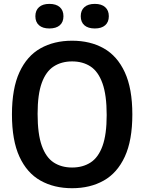

<svg xmlns="http://www.w3.org/2000/svg" viewBox="-20 -959 742 988"><path d="M351 9.5Q258 9.5 188.2 -29.8Q118.5 -69 80 -152.8Q41.5 -236.5 41.5 -370Q41.5 -503.5 80 -587.2Q118.5 -671 188.2 -710.2Q258 -749.5 351 -749.5Q444.5 -749.5 514 -710.2Q583.5 -671 622.2 -587.2Q661 -503.5 661 -370Q661 -236.5 622.2 -152.8Q583.5 -69 513.8 -29.8Q444 9.5 351 9.5ZM351 -97Q406 -97 446 -122.8Q486 -148.5 507.5 -207.8Q529 -267 529 -367Q529 -470 507.2 -530.5Q485.5 -591 445.8 -617Q406 -643 351 -643Q296.5 -643 256.5 -617.2Q216.5 -591.5 195 -532.5Q173.5 -473.5 173.5 -373Q173.5 -269.5 195 -209.2Q216.5 -149 256.2 -123Q296 -97 351 -97ZM468 -812.5Q433 -812.5 414.2 -829Q395.5 -845.5 395.5 -875.5Q395.5 -905.5 414.2 -922.2Q433 -939 468 -939Q502.5 -939 521.2 -922.2Q540 -905.5 540 -875.5Q540 -845.5 521.2 -829Q502.5 -812.5 468 -812.5ZM234 -812.5Q199.5 -812.5 180.8 -829Q162 -845.5 162 -875.5Q162 -905.5 180.8 -922.2Q199.5 -939 234 -939Q269 -939 287.8 -922.2Q306.5 -905.5 306.5 -875.5Q306.5 -845.5 287.8 -829Q269 -812.5 234 -812.5Z"/></svg>

Font: Encode Sans SmCnd SmBold
Style: Regular
Weight: 600
Width: 4
Designer: Multiple Designers
Foundry: Impallari Type
Version: Version 3.002; ttfautohint (v1.8.3) -l 8 -r 50 -G 200 -x 14 